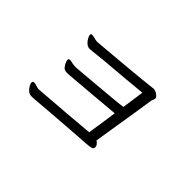

<svg xmlns="http://www.w3.org/2000/svg" viewBox="-77 -922 1154 1154"><g transform="rotate(45 500.0 -345.0)"><path d="M664 -101Q595 -97 518.5 -91Q442 -85 374 -80L250 -70Q243 -69 229 -69Q210 -69 196.5 -80.5Q183 -92 175.5 -106.5Q168 -121 168 -128Q168 -135 173 -138Q179 -140 181 -140Q188 -140 197 -137Q206 -134 211 -133Q222 -130 229 -130L243 -131Q476 -148 625 -162Q636 -229 653 -351Q650 -351 457 -334L302 -321Q294 -320 279 -320Q267 -320 258.5 -323Q250 -326 244 -335Q236 -345 230.5 -357Q225 -369 225 -378Q225 -386 230 -387Q232 -388 238 -388Q244 -388 253 -386Q262 -384 266 -383Q280 -381 288 -381H295L356 -386Q401 -390 521.5 -400.5Q642 -411 663 -415L683 -556L522 -541Q356 -528 296 -520Q278 -518 273 -518Q257 -518 243.5 -529.5Q230 -541 222 -556Q214 -571 214 -579Q214 -586 217 -587.5Q220 -589 225 -589Q231 -589 242.5 -586Q254 -583 259 -582Q271 -580 274 -580L286 -581L346 -586Q384 -589 516.5 -601Q649 -613 704 -620Q708 -621 715 -621Q729 -621 746 -609.5Q763 -598 763 -586Q763 -581 758.5 -571Q754 -561 754 -557Q738 -447 714 -303L691 -158Q715 -143 715 -125V-124Q715 -111 703 -107Q691 -103 664 -101Z"/></g></svg>

Font: Iansui 0.93
Style: Regular
Weight: 400
Designer: But Ko / Fontworks Inc.
Foundry: zi-hi.com / Fontworks Inc.
Version: Version 0.931